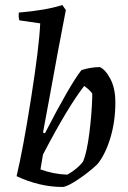

<svg xmlns="http://www.w3.org/2000/svg" viewBox="-20 -732 510 764"><path d="M230 12Q137 12 46 -31Q72 -140 104 -343.5Q136 -547 140 -639L57 -651Q53 -665 55 -682Q163 -691 228 -712L242 -692Q211 -533 179 -355Q176 -337 151 -204L159 -202Q259 -396 304 -453Q342 -465 377 -465Q399 -456 419 -418.5Q439 -381 439 -325Q439 -247 418.5 -181Q398 -115 367 -78Q333 -46 291 -18Q249 10 230 12ZM248 -37Q290 -61 311 -90Q326 -127 335.5 -202Q345 -277 347 -344V-360Q336 -375 315 -390Q249 -305 151 -117L141 -58Q192 -39 248 -37Z"/></svg>

Font: Albura Medium
Style: Italic
Weight: 462
Italic angle: -7°
Designer: Mercedes Jáuregui
Foundry: Omnibus-Type Team
Version: Version 1.000